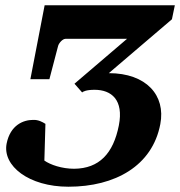

<svg xmlns="http://www.w3.org/2000/svg" viewBox="-20 -691 682 727"><path d="M642 -671H149L95 -391H167L200 -517C203 -528 217 -544 228 -544H461L262 -374L291 -341C294 -344 306 -351 338 -351C402 -351 449 -313 430 -216C409 -110 356 -53 261 -52C214 -52 171 -67 148 -83L152 -222C141 -229 125 -238 105 -237C69 -237 19 -218 5 -147C-11 -63 89 16 239 16C416 16 557 -63 587 -221C608 -330 534 -414 392 -414L631 -618Z"/></svg>

Font: Veleka
Style: Bold Italic
Weight: 700
Italic angle: -12°
Designer: Stefan Peev, Context Ltd, 2016; SIL International, 1997-2014.
Foundry: Stefan Peev, Context Ltd, 2016
Version: Version 5.000